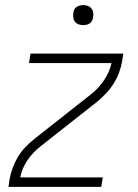

<svg xmlns="http://www.w3.org/2000/svg" viewBox="-20 -729 540 749"><path d="M13 0 18 -33Q22 -54 30 -75.5Q38 -97 50 -117Q62 -137 78.5 -154.5Q95 -172 114 -187L336 -362Q365 -385 386.5 -417Q408 -449 415 -483H93L99 -520H461L456 -488Q452 -466 444 -444.5Q436 -423 423.5 -403Q411 -383 394.5 -365.5Q378 -348 360 -333L138 -158Q108 -135 86.5 -103Q65 -71 59 -37H381L375 0ZM305 -631Q295 -631 286.5 -634Q278 -637 272.5 -644Q267 -651 266 -660.5Q265 -670 266 -680Q267 -686 270 -692Q273 -698 279 -702Q285 -706 291.5 -707.5Q298 -709 304 -709Q314 -709 322.5 -706Q331 -703 336.5 -696Q342 -689 343.5 -679.5Q345 -670 343 -660Q342 -654 339 -648Q336 -642 330.5 -638Q325 -634 318 -632.5Q311 -631 305 -631Z"/></svg>

Font: Iosevka Term Curly XLt Obl
Style: Regular
Weight: 200
Italic angle: -9°
Designer: Belleve Invis
Foundry: Belleve Invis
Version: Version 32.3.0